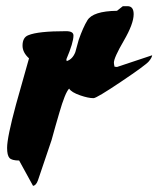

<svg xmlns="http://www.w3.org/2000/svg" viewBox="-20 -547 513 622"><path d="M473 -368Q472 -360 462 -348Q452 -336 372.5 -282.5Q293 -229 283 -229Q266 -229 240 -238Q211 -248 204 -260Q191 -247 172 -181Q159 -137 147 -93Q142 -77 103 37Q97 54 87 55L42 -27Q18 -27 10.5 -35.5Q3 -44 3 -68Q3 -102 32 -209Q53 -283 74 -358Q53 -377 53 -399Q53 -426 72 -433Q103 -446 194 -446Q218 -446 218 -432Q218 -409 195 -355L196 -349Q215 -355 224 -378Q229 -398 235 -418Q249 -458 263 -481Q281 -511 359 -512L378 -527H393Q413 -527 413 -501Q413 -470 381 -415Q349 -360 349 -344Q349 -340 351 -331L359 -330Z"/></svg>

Font: Ode an Erik AH
Style: Regular
Weight: 400
Designer: Andreas Höfeld
Foundry: Fontgrube AH
Version: Version 2.00